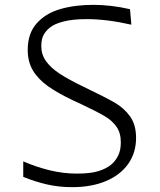

<svg xmlns="http://www.w3.org/2000/svg" viewBox="-20 -763 660 793"><path d="M338 -684Q280 -684 242.5 -674.2Q205 -664.5 187 -650Q169 -635.5 159.8 -618.2Q150.5 -601 150.5 -572Q150.5 -538 170 -510.5Q189.5 -483 226.2 -458.8Q263 -434.5 323.5 -405.5Q416 -361 454 -339Q492 -317 517 -282.5Q542 -248 542 -193.5Q542 -132.5 509.8 -86.5Q477.5 -40.5 417.8 -15.2Q358 10 278 10Q222.5 10 173 -1.5Q123.5 -13 76 -32.5V-96.5Q126 -74.5 183 -60.2Q240 -46 297.5 -46Q355 -46 387.5 -56.5Q420 -67 438.5 -82.5Q456 -97 467.5 -119.2Q479 -141.5 479 -175Q479 -214 461.2 -239.5Q443.5 -265 412 -283.5Q380.5 -302 315 -333Q299.5 -340.5 283.5 -347.5Q217 -379 176.5 -408.2Q136 -437.5 115.2 -473.2Q94.5 -509 94.5 -557Q94.5 -625 131.5 -666.5Q168.5 -708 229 -725.5Q289.5 -743 365.5 -743Q402 -743 440 -738.5Q478 -734 517 -725L522.5 -661Q422 -684 338 -684Z"/></svg>

Font: Monaspace Argon Var ExtraLight
Style: Regular
Weight: 200
Designer: Riley Cran and the Lettermatic Team
Version: Version 1.200 (Monaspace Argon Var)